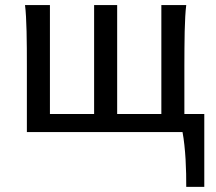

<svg xmlns="http://www.w3.org/2000/svg" viewBox="-20 -518 846 753"><path d="M85.4 0V-258.8Q85.4 -294.4 85.2 -329.1Q85 -363.8 84.2 -394.8Q83.5 -425.8 82 -452.4Q80.6 -479 78.1 -498H175.8V-70.8H349.1V-498H439.5V-70.8H612.8V-498H710.4Q708 -479 706.5 -452.4Q705.1 -425.8 704.3 -394.8Q703.6 -363.8 703.4 -329.1Q703.1 -294.4 703.1 -258.8V-70.8H781.2V214.8H710.4Q710.4 191.4 710 163.6Q709.5 135.7 707.8 106.9Q706.1 78.1 703.1 50.5Q700.2 22.9 695.8 0Z"/></svg>

Font: Andika
Style: Regular
Weight: 400
Designer: Victor Gaultney, Annie Olsen, Julie Remington, Don Collingsworth, Eric Hays
Foundry: SIL International
Version: Version 1.001